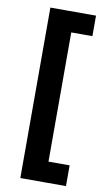

<svg xmlns="http://www.w3.org/2000/svg" viewBox="-91 -739 498 903"><g transform="rotate(10 157.5 -288.0)"><path d="M74 119V-681H191V119ZM74 119V20H292V119ZM74 -597V-695H292V-597Z"/></g></svg>

Font: Bricolage Grotesque 24pt SemiBold
Style: Regular
Weight: 600
Designer: Mathieu Triay
Foundry: Atelier Triay
Version: Version 1.001;gftools[0.9.33.dev8+g029e19f]